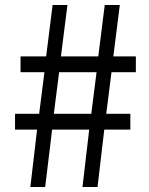

<svg xmlns="http://www.w3.org/2000/svg" viewBox="-20 -746 595 766"><path d="M101.1 0 127.9 -229H40V-292H136.2L157.2 -458H62V-521H164.1L189.9 -726.1H249L223.1 -521H372.1L397.9 -726.1H458L432.1 -521H522V-458H424.8L403.8 -292H500V-229H396L369.1 0H309.1L335.9 -229H188L160.2 0ZM194.8 -292H344.2L365.2 -458H215.8Z"/></svg>

Font: Source Han Sans CN
Style: Regular
Weight: 400
Designer: Ryoko NISHIZUKA  (kana, bopomofo & ideographs); Paul D. Hunt (Latin, Greek & Cyrillic); Sandoll Communications , Soo-you
Foundry: Adobe
Version: Version 2.004;hotconv 1.0.118;makeotfexe 2.5.65603